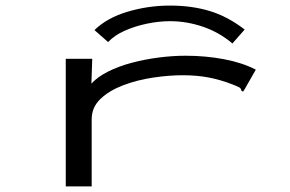

<svg xmlns="http://www.w3.org/2000/svg" viewBox="-20 -668 1040 689"><path d="M216 -457H311L308 -368Q330 -392 367.5 -411Q405 -430 452 -442.5Q499 -455 549 -461.5Q599 -468 646 -468Q718 -468 784 -455.5Q850 -443 898 -418L858 -348L852 -339L846 -343Q845 -351 838.5 -354.5Q832 -358 817 -364Q771 -382 728.5 -390Q686 -398 636 -398Q586 -398 529 -389.5Q472 -381 422 -362Q372 -343 340.5 -313Q309 -283 309 -240V1H216ZM368 -517 319 -560Q364 -604 438 -626Q512 -648 590 -648Q668 -648 732.5 -628.5Q797 -609 858 -562L814 -512Q767 -552 708.5 -572Q650 -592 590 -592Q550 -592 507 -583Q464 -574 427 -557.5Q390 -541 368 -517Z"/></svg>

Font: Inconsolata UltraExpanded
Style: Regular
Weight: 400
Width: 9
Monospace: yes
Designer: Raph Levien, Cyreal, Brenton Simpson
Foundry: Raph Levien, Cyreal, Google
Version: Version 3.000; ttfautohint (v1.8.2.53-6de2)